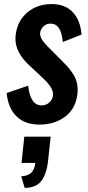

<svg xmlns="http://www.w3.org/2000/svg" viewBox="-20 -607 434 949"><path d="M102.1 321.8 85 264.6Q116.7 262.7 133.8 247.6Q150.9 232.4 154.3 198.2H86.4L100.1 68.4H230.5L217.8 186.5Q210.4 253.4 184.3 287.4Q158.2 321.3 102.1 321.8ZM175.3 8.8Q103.5 8.8 62 -31.5Q20.5 -71.8 12.7 -147L119.1 -183.6Q129.9 -85.9 186 -85.9Q187 -85.9 187.5 -85.9Q210 -86.9 225.6 -102.1Q241.2 -117.2 242.2 -139.6Q242.2 -141.1 242.2 -142.1Q242.2 -173.3 195.8 -217.3L122.6 -286.1Q56.2 -348.1 56.2 -416.5Q56.2 -425.8 57.6 -435.5Q66.4 -504.9 115.5 -545.9Q164.6 -586.9 235.4 -586.9Q302.7 -586.9 340.6 -545.7Q378.4 -504.4 382.8 -436L290.5 -399.4Q282.2 -489.7 231.4 -490.2Q230.5 -490.2 230 -490.2Q209 -490.2 194.8 -476.6Q180.2 -462.9 178.2 -443.4Q178.2 -441.4 178.2 -439.9Q178.2 -414.6 216.3 -376.5L291 -301.3Q328.6 -265.6 348.1 -229.5Q363.8 -200.7 363.8 -163.1Q363.8 -153.8 362.8 -144Q355 -70.8 302.7 -31Q250.5 8.8 175.3 8.8Z"/></svg>

Font: Oswald
Style: Medium
Weight: 500
Designer: Vernon Adams
Foundry: Vernon Adams
Version: 3.0; ttfautohint (v0.94.23-7a4d-dirty) -l 8 -r 50 -G 150 -x 